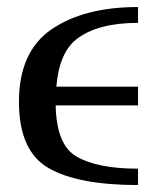

<svg xmlns="http://www.w3.org/2000/svg" viewBox="-20 -516 459 544"><path d="M137.7 -217.3Q140.1 -104.5 197.3 -72.3Q256.3 -38.1 371.1 -38.1V8.3Q200.7 8.3 117.2 -40Q33.7 -88.4 33.7 -227.5Q33.7 -369.6 126 -432.9Q218.3 -496.1 371.1 -496.1V-451.2Q257.3 -451.2 197.8 -405.8Q147.9 -367.7 139.6 -270.5H371.1V-217.3Z"/></svg>

Font: Munson
Style: Regular
Weight: 400
Designer: Paul James MIller
Foundry: High-Logic / Made with FontCreator
Version: Version 2.10;May 5, 2019;FontCreator 11.5.0.2430 64-bit